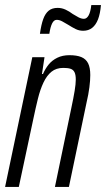

<svg xmlns="http://www.w3.org/2000/svg" viewBox="-23 -735 417 755"><path d="M-3 0 104 -510H152L142 -444H146Q155 -465 168.5 -481.5Q182 -498 202.5 -508Q223 -518 250 -518Q279 -518 297 -510.5Q315 -503 323.5 -486Q332 -469 332 -440Q332 -419 328.5 -391.5Q325 -364 317 -330L248 0H193L257 -308Q266 -350 270.5 -377.5Q275 -405 275 -422Q275 -441 270 -451Q265 -461 254.5 -464.5Q244 -468 226 -468Q198 -468 179.5 -453Q161 -438 148 -410.5Q135 -383 126 -346.5Q117 -310 108 -267L51 0ZM134 -602Q139 -638 147 -660Q155 -682 168.5 -693Q182 -704 204 -704Q220 -704 235 -697Q250 -690 263 -680Q274 -673 285.5 -667Q297 -661 307 -661Q318 -661 325.5 -674.5Q333 -688 336 -715H374Q371 -681 362.5 -659Q354 -637 339.5 -625.5Q325 -614 304 -614Q288 -614 274 -621Q260 -628 246 -637Q234 -644 222.5 -650.5Q211 -657 200 -657Q189 -657 182 -643Q175 -629 171 -602Z"/></svg>

Font: Saira UltraCondensed
Style: Italic
Weight: 400
Width: 1
Italic angle: -12°
Designer: Hector Gatti with collaboration of the Omnibus-Type team
Foundry: Omnibus-Type
Version: Version 1.101